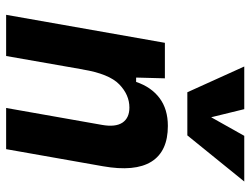

<svg xmlns="http://www.w3.org/2000/svg" viewBox="-115 -701 816 626"><g transform="rotate(90 293.0 -388.0)"><path d="M28.3 0 119.6 -517.6H235.4L232.9 -423.8H247.1Q263.7 -473.1 299.8 -500.2Q335.9 -527.3 390.6 -527.3Q473.6 -527.3 507.1 -473.6Q540.5 -419.9 522 -315.4L466.3 0H332L387.2 -312.5Q395 -356.4 379.9 -379.2Q364.7 -401.9 330.6 -401.9Q289.1 -401.9 254.9 -368.7Q220.7 -335.4 206.5 -249.5V-250.5L162.6 0ZM280.8 -590.8 196.8 -776.4H335.9L362.3 -668.5L422.9 -776.4H571.8L421.4 -590.8Z"/></g></svg>

Font: Cascadia Code PL
Style: Bold Italic
Weight: 700
Italic angle: -10°
Monospace: yes
Designer: Aaron Bell
Foundry: Saja Typeworks
Version: Version 2404.023; ttfautohint (v1.8.4)